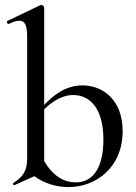

<svg xmlns="http://www.w3.org/2000/svg" viewBox="-20 -745 551 778"><path d="M314 -399C247 -399 197 -360 159 -320V-715C159 -719 152 -725 148 -725C147 -725 145 -725 143 -724L10 -660C5 -658 10 -646 15 -648C34 -657 48 -661 58 -661C82 -661 90 -641 90 -595V-103C90 -50 71 -28 35 -4C30 -1 34 7 39 5L119 -31C161 -1 208 13 259 13C365 13 477 -63 477 -214C477 -338 399 -399 314 -399ZM287 -6C240 -6 196 -30 159 -92V-302C192 -334 232 -360 276 -360C348 -360 399 -301 399 -179C399 -67 358 -6 287 -6Z"/></svg>

Font: Cormorant Infant Book
Style: Regular
Weight: 500
Designer: Christian Thalmann (Catharsis Fonts)
Version: Version 1.000;PS 002.000;hotconv 1.0.88;makeotf.lib2.5.64775